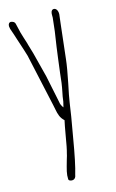

<svg xmlns="http://www.w3.org/2000/svg" viewBox="-117 -802 514 850"><g transform="rotate(-15 139.5 -377.0)"><path d="M104 0Q98 0 93 -2.5Q88 -5 88 -9Q87 -27 91 -44.5Q95 -62 104 -93Q111 -115 112 -122Q118 -142 128 -203Q135 -244 140 -266Q127 -278 121.5 -292Q116 -306 113.5 -321Q111 -336 109 -343Q87 -446 56 -584Q50 -605 30 -665Q27 -676 22 -690L12 -719L10 -731Q10 -739 13.5 -743.5Q17 -748 22 -748Q28 -748 35 -744Q41 -740 42.5 -731.5Q44 -723 45 -721Q52 -688 59 -668Q71 -631 70 -632Q76 -613 83 -588L112 -475Q130 -391 138 -349Q139 -337 150 -322L156 -347Q159 -372 163 -389Q171 -427 175 -473Q178 -501 183 -536.5Q188 -572 190 -589Q202 -662 207 -718V-723V-731Q207 -738 208 -741Q209 -747 212.5 -750.5Q216 -754 221 -754Q227 -754 231 -750Q239 -742 239 -726L234 -684L216 -525Q212 -488 198 -419Q186 -363 182 -335Q176 -288 157 -183Q138 -69 123 -20Q121 -5 110 -1Z"/></g></svg>

Font: Amatic SC
Style: Regular
Weight: 400
Designer: Multiple Designers
Foundry: Vernon Adams
Version: Version 2.505